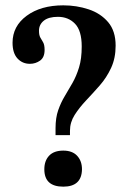

<svg xmlns="http://www.w3.org/2000/svg" viewBox="-20 -691 483 719"><path d="M242 -185H188V-211Q188 -250 198 -278.5Q208 -307 222.5 -331Q237 -355 251.5 -380.5Q266 -406 276 -438.5Q286 -471 286 -517Q286 -576 261 -602Q236 -628 197 -628Q162 -628 144 -613.5Q126 -599 126 -576Q126 -559 131 -550.5Q136 -542 141.5 -532.5Q147 -523 147 -504Q147 -476 130 -464Q113 -452 92 -452Q64 -452 45.5 -472Q27 -492 27 -531Q27 -593 80 -632Q133 -671 217 -671Q267 -671 312 -656Q357 -641 385 -608Q413 -575 413 -520Q413 -473 396 -436.5Q379 -400 353.5 -371Q328 -342 302.5 -315Q277 -288 259.5 -260.5Q242 -233 242 -201ZM217 8Q146 8 146 -57Q146 -89 164 -108Q182 -127 217 -127Q251 -127 269 -107.5Q287 -88 287 -57Q286 8 217 8Z"/></svg>

Font: STIX Two Text SemiBold
Style: Regular
Weight: 600
Designer: Ross Mills, John Hudson & Paul Hanslow, Tiro Typeworks Ltd; with prior portions MicroPress Inc., and Coen Hoffman.
Foundry: Tiro Typeworks Ltd
Version: Version 2.13 b171